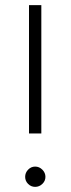

<svg xmlns="http://www.w3.org/2000/svg" viewBox="-20 -720 275 748"><path d="M93 -200V-700H141V-200ZM117 8Q101 8 89.5 -3.5Q78 -15 78 -31Q78 -47 89.5 -59Q101 -71 117 -71Q133 -71 145 -59Q157 -47 157 -31Q157 -15 145 -3.5Q133 8 117 8Z"/></svg>

Font: MuseoModerno ExtraLight
Style: Regular
Weight: 200
Designer: Pablo Cosgaya, Héctor Gatti, Marcela Romero, and the Authors of The MuseoModerno Project.
Foundry: Omnibus-Type Team
Version: Version 1.001